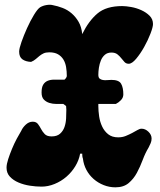

<svg xmlns="http://www.w3.org/2000/svg" viewBox="-20 -786 683 822"><path d="M206 -764Q227 -760 248 -752Q269 -744 286.5 -729Q304 -714 316.5 -692.5Q329 -671 332 -640Q360 -697 397.5 -728.5Q435 -760 503 -760Q519 -760 541.5 -756Q564 -752 585 -742.5Q606 -733 620.5 -718.5Q635 -704 635 -683Q635 -670 624 -641.5Q613 -613 597 -584.5Q581 -556 563 -534.5Q545 -513 531 -513Q520 -513 513 -520.5Q506 -528 499 -537Q492 -546 482.5 -553.5Q473 -561 457 -561Q440 -561 429 -551.5Q418 -542 412 -527.5Q406 -513 403.5 -496.5Q401 -480 401 -466Q401 -454 406.5 -449.5Q412 -445 420.5 -443.5Q429 -442 439 -443Q449 -444 457 -444Q489 -444 498.5 -427.5Q508 -411 508 -382Q508 -368 498 -357.5Q488 -347 476 -341H401V-332Q401 -311 404.5 -287.5Q408 -264 417.5 -244Q427 -224 443.5 -211Q460 -198 486 -198Q504 -198 518.5 -204Q533 -210 545.5 -216.5Q558 -223 568 -229Q578 -235 586 -235Q602 -235 615.5 -222Q629 -209 629 -193Q629 -182 625 -173Q621 -164 616 -154Q602 -131 591 -101.5Q580 -72 566 -46Q552 -20 530.5 -2Q509 16 474 16Q448 16 424 6.5Q400 -3 381 -19.5Q362 -36 350 -58.5Q338 -81 335 -107Q333 -112 332.5 -117.5Q332 -123 332 -128H323Q318 -100 302.5 -74.5Q287 -49 264.5 -29.5Q242 -10 214 1.5Q186 13 158 13Q134 13 108 9Q82 5 59.5 -4.5Q37 -14 22.5 -29.5Q8 -45 8 -68Q8 -83 15 -104.5Q22 -126 31.5 -149Q41 -172 52 -192.5Q63 -213 71 -226Q77 -240 90.5 -252.5Q104 -265 120 -265Q135 -265 142.5 -255Q150 -245 156 -233.5Q162 -222 171.5 -212Q181 -202 201 -202Q224 -202 237 -213.5Q250 -225 256 -242Q262 -259 263 -279Q264 -299 264 -316L263 -332L251 -341Q237 -341 221 -341Q205 -341 191 -345.5Q177 -350 167.5 -360Q158 -370 158 -390Q158 -412 165 -423.5Q172 -435 184 -440Q196 -445 211.5 -445Q227 -445 244 -445H256Q259 -447 262.5 -452Q266 -457 266 -461Q266 -480 263 -498.5Q260 -517 251.5 -531Q243 -545 228.5 -553.5Q214 -562 191 -562Q176 -562 166.5 -557.5Q157 -553 149 -546.5Q141 -540 133 -533Q125 -526 113 -521Q90 -522 76 -532Q62 -542 62 -565Q62 -578 72 -606.5Q82 -635 96 -666Q110 -697 125.5 -722.5Q141 -748 152 -755Q164 -762 179.5 -764.5Q195 -767 206 -764Z"/></svg>

Font: r_Neptun CAT
Style: Regular
Weight: 400
Foundry: Peter Wiegel, CAT-Fonts
Version: Version 1.000;June 8, 2024;FontCreator 14.0.0.2814 32-bit